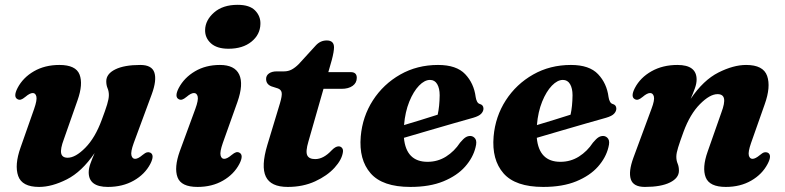

<svg xmlns="http://www.w3.org/2000/svg" viewBox="-20 -742 3172 776"><path d="M587.5 -125Q606 -115.5 587.5 -79.5Q565.5 -37.5 520.5 -12Q475.5 13.5 416 13.5Q338.5 13.5 338.5 -45.5Q338.5 -61.5 345.5 -81Q352.5 -100.5 362.5 -123.5Q310.5 -47.5 250 -17Q189.5 13.5 138 13.5Q69 13.5 53.5 -30.8Q38 -75 63 -145.5L118 -302Q130.5 -338 127 -352Q123.5 -366 112.5 -366Q100.5 -366 82.5 -350.5Q71.5 -341.5 64.5 -339.5Q57.5 -337.5 51 -341Q32.5 -350.5 51 -386.5Q73 -428.5 117.2 -454Q161.5 -479.5 220 -479.5Q286.5 -479.5 301.5 -440.8Q316.5 -402 293.5 -337L238 -179Q223.5 -140.5 227.2 -122.5Q231 -104.5 253.5 -104.5Q285 -104.5 324.8 -144.8Q364.5 -185 391 -257Q406 -296.5 413 -319.8Q420 -343 420 -357.5Q420 -373 414.8 -385.2Q409.5 -397.5 409.5 -413.5Q409.5 -443.5 445.8 -461.5Q482 -479.5 547 -479.5Q594 -479.5 604 -448.5Q614 -417.5 593.5 -361.5L520.5 -164Q507.5 -128 511.2 -114Q515 -100 526 -100Q538 -100 556 -115.5Q567 -124.5 574 -126.2Q581 -128 587.5 -125Z M903.5 -545Q856.5 -545 832.2 -567.2Q808 -589.5 809 -621.5Q810 -660.5 845.2 -691.5Q880.5 -722.5 940.5 -722.5Q989 -722.5 1011.2 -699.5Q1033.5 -676.5 1032.5 -645Q1031.5 -602 996.2 -573.5Q961 -545 903.5 -545ZM880.5 -164Q868 -128 871.5 -114Q875 -100 886 -100Q898 -100 916 -115.5Q927 -124.5 934 -126.5Q941 -128.5 947.5 -125Q966 -115.5 947.5 -79.5Q925.5 -37.5 881.2 -12Q837 13.5 778.5 13.5Q712 13.5 697.5 -25.5Q683 -64.5 706.5 -130.5L769.5 -302Q782.5 -337.5 779 -351.8Q775.5 -366 764 -366Q752 -366 734 -350.5Q723 -341.5 716 -339.5Q709 -337.5 702.5 -341Q684 -350.5 702.5 -386.5Q724.5 -428 768 -453.8Q811.5 -479.5 869 -479.5Q928.5 -479.5 946.8 -440.8Q965 -402 939.5 -329.5Z M1103.5 -384.5 1077 -393Q1055.5 -401.5 1055.5 -423Q1055.5 -437 1067.2 -445.2Q1079 -453.5 1098.5 -453.5H1127.5Q1145 -453.5 1159 -461Q1173 -468.5 1187.5 -483L1256.5 -558.5Q1275 -578.5 1300.5 -578.5Q1330 -578.5 1330 -550.5Q1330 -543 1327.8 -529.8Q1325.5 -516.5 1321 -499.5L1307 -450.5H1397.5Q1422 -450.5 1422 -427.5Q1422 -407 1405.2 -395Q1388.5 -383 1360.5 -383H1287.5L1226.5 -170Q1214.5 -129.5 1221.8 -114.2Q1229 -99 1254 -99Q1287.5 -99 1320.5 -134.5Q1336 -150.5 1348.5 -150.5Q1357 -150.5 1362.2 -144.2Q1367.5 -138 1366 -127.5Q1362 -97 1332.2 -64.2Q1302.5 -31.5 1253.5 -9Q1204.5 13.5 1143 13.5Q1074.5 13.5 1054.5 -28Q1034.5 -69.5 1060.5 -156L1111.5 -324.5Q1120.5 -355 1118.5 -367.2Q1116.5 -379.5 1103.5 -384.5Z M1902 -146.5Q1892 -105 1859.8 -68.5Q1827.5 -32 1772.2 -9.2Q1717 13.5 1638.5 13.5Q1526 13.5 1478 -41.5Q1430 -96.5 1438 -190.5Q1445 -271 1487.2 -336.5Q1529.5 -402 1597.8 -440.8Q1666 -479.5 1750.5 -479.5Q1825 -479.5 1860.2 -442.2Q1895.5 -405 1902.5 -350Q1904 -339.5 1908 -331.8Q1912 -324 1918.5 -322Q1934 -318 1934 -303Q1934 -292.5 1925.2 -282.8Q1916.5 -273 1892.5 -266Q1863.5 -258 1814.2 -243.8Q1765 -229.5 1710.8 -213.8Q1656.5 -198 1612.5 -185Q1621.5 -88 1708 -88Q1749 -88 1782.8 -109.2Q1816.5 -130.5 1839.5 -165.5Q1853 -181.5 1861.8 -187Q1870.5 -192.5 1881 -192.5Q1893.5 -192 1901 -181.2Q1908.5 -170.5 1902 -146.5ZM1718 -419Q1696 -419 1673.5 -395.8Q1651 -372.5 1634.2 -331.2Q1617.5 -290 1613 -236.5Q1647 -246.5 1683.8 -258Q1720.5 -269.5 1749 -278.5Q1756.5 -312 1757 -357Q1757 -385 1747 -402Q1737 -419 1718 -419Z M2439 -146.5Q2429 -105 2396.8 -68.5Q2364.5 -32 2309.2 -9.2Q2254 13.5 2175.5 13.5Q2063 13.5 2015 -41.5Q1967 -96.5 1975 -190.5Q1982 -271 2024.2 -336.5Q2066.5 -402 2134.8 -440.8Q2203 -479.5 2287.5 -479.5Q2362 -479.5 2397.2 -442.2Q2432.5 -405 2439.5 -350Q2441 -339.5 2445 -331.8Q2449 -324 2455.5 -322Q2471 -318 2471 -303Q2471 -292.5 2462.2 -282.8Q2453.5 -273 2429.5 -266Q2400.5 -258 2351.2 -243.8Q2302 -229.5 2247.8 -213.8Q2193.5 -198 2149.5 -185Q2158.5 -88 2245 -88Q2286 -88 2319.8 -109.2Q2353.5 -130.5 2376.5 -165.5Q2390 -181.5 2398.8 -187Q2407.5 -192.5 2418 -192.5Q2430.5 -192 2438 -181.2Q2445.5 -170.5 2439 -146.5ZM2255 -419Q2233 -419 2210.5 -395.8Q2188 -372.5 2171.2 -331.2Q2154.5 -290 2150 -236.5Q2184 -246.5 2220.8 -258Q2257.5 -269.5 2286 -278.5Q2293.5 -312 2294 -357Q2294 -385 2284 -402Q2274 -419 2255 -419Z M2546 -341Q2527.5 -350.5 2546 -386.5Q2568 -428.5 2613.2 -454Q2658.5 -479.5 2718 -479.5Q2795.5 -479.5 2795.5 -420.5Q2795.5 -404.5 2788.5 -385Q2781.5 -365.5 2771.5 -342.5Q2823 -418.5 2883.8 -449Q2944.5 -479.5 2995.5 -479.5Q3065 -479.5 3080.5 -435.2Q3096 -391 3070.5 -320L3015.5 -164Q3003 -128 3006.5 -114Q3010 -100 3021.5 -100Q3033 -100 3051.5 -115.5Q3062 -124.5 3069 -126.2Q3076 -128 3083 -125Q3101.5 -115.5 3082.5 -79.5Q3060.5 -37.5 3016.2 -12Q2972 13.5 2913.5 13.5Q2847.5 13.5 2832.2 -25.2Q2817 -64 2840 -129L2895.5 -287Q2910 -325.5 2906.2 -343.5Q2902.5 -361.5 2880 -361.5Q2849 -361.5 2809 -321.2Q2769 -281 2742.5 -209Q2728 -169.5 2720.8 -146.2Q2713.5 -123 2713.5 -108.5Q2713.5 -93 2718.8 -80.8Q2724 -68.5 2724 -52Q2724 -22.5 2687.8 -4.5Q2651.5 13.5 2586.5 13.5Q2539.5 13.5 2529.5 -17.5Q2519.5 -48.5 2540 -104.5L2613 -302Q2626.5 -337.5 2622.8 -351.8Q2619 -366 2607.5 -366Q2595.5 -366 2577.5 -350.5Q2566.5 -341.5 2559.5 -339.5Q2552.5 -337.5 2546 -341Z"/></svg>

Font: Fraunces 9pt S000
Style: Bold Italic
Weight: 700
Italic angle: -16°
Version: Version 1.000; ttfautohint (v1.8.3)